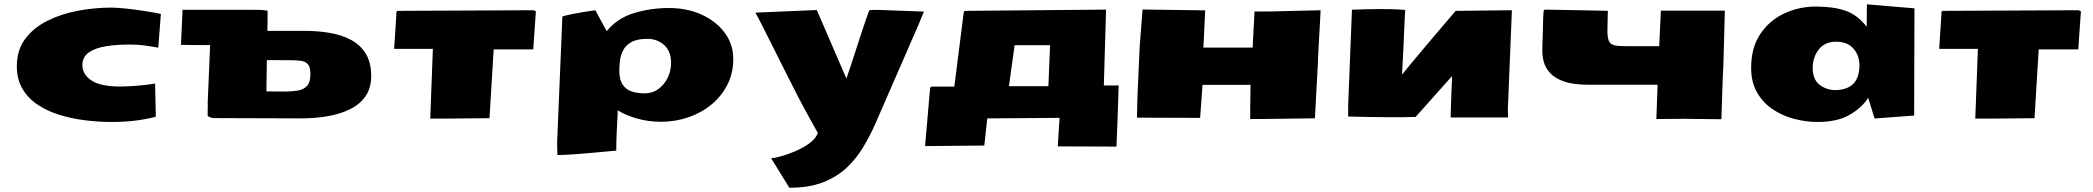

<svg xmlns="http://www.w3.org/2000/svg" viewBox="-20 -547 9712 891"><path d="M498 19Q437 19 374.5 11.2Q312 3.4 255.4 -14.2Q198.7 -31.7 154.3 -61.5Q109.9 -91.3 84 -135.3Q58.1 -179.2 58.1 -239.3Q58.1 -314.9 97.2 -366.9Q136.2 -418.9 200.7 -450.9Q265.1 -482.9 342.5 -497.3Q419.9 -511.7 496.6 -511.7Q523.4 -511.7 566.4 -507.1Q609.4 -502.4 653.1 -495.6Q696.8 -488.8 726.6 -482.4L714.4 -325.7Q678.7 -332.5 648.2 -336.4Q617.7 -340.3 577.6 -340.3Q521.5 -340.3 472.4 -332.5Q423.3 -324.7 392.8 -304Q362.3 -283.2 362.3 -244.6Q362.3 -201.7 404.3 -173.6Q446.3 -145.5 538.6 -145.5Q568.4 -145.5 613.5 -148.9Q658.7 -152.3 699.7 -159.2L703.1 -5.4Q663.1 5.4 612.8 12.2Q562.5 19 498 19Z M1374.5 2.4 976.1 1Q956.5 1 943.8 -8.8Q943.8 -24.4 943.8 -37.8Q943.8 -51.3 944.3 -66.9L943.8 -68.4L955.1 -337.9H890.1L819.8 -338.9L827.1 -501.5H1156.2Q1173.3 -501.5 1189.9 -501Q1206.5 -500.5 1221.7 -497.1V-449.7L1220.7 -403.8H1392.1Q1454.1 -403.8 1509.5 -394.5Q1564.9 -385.3 1607.9 -362.5Q1650.9 -339.8 1676 -300.3Q1701.2 -260.7 1702.6 -199.7V-194.8Q1702.6 -139.2 1676.8 -101.3Q1650.9 -63.5 1605.7 -40.8Q1560.5 -18.1 1501.2 -7.8Q1441.9 2.4 1374.5 2.4ZM1299.3 -122.1Q1334.5 -122.1 1361.8 -126.7Q1389.2 -131.3 1404.8 -148.4Q1420.4 -165.5 1420.4 -202.6V-207Q1419.9 -236.8 1408.4 -249.5Q1397 -262.2 1375.2 -264.9Q1353.5 -267.6 1322.3 -267.6L1218.3 -268.1L1216.3 -123Z M1976.6 3.4 1988.8 -320.3H1809.1L1819.3 -479V-491.7L1824.7 -496.6L2455.6 -499.5L2466.8 -494.6L2454.6 -317.9H2271L2251.5 1.5L2044.9 3.4Z M2566.9 172.4Q2566.4 158.7 2565.9 143.6Q2565.4 128.4 2565.4 113.3L2589.8 -470.7Q2609.9 -476.6 2637.5 -482.2Q2665 -487.8 2693.4 -492.2Q2721.7 -496.6 2742.7 -499.5L2795.4 -402.3Q2843.3 -461.9 2920.7 -485.8Q2998 -509.8 3084.5 -509.8Q3168.9 -509.8 3236.6 -478.8Q3304.2 -447.8 3343.5 -394.5Q3382.8 -341.3 3382.8 -273.4Q3382.8 -207.5 3355.7 -154.1Q3328.6 -100.6 3281.7 -62Q3234.9 -23.4 3174.6 -2.7Q3114.3 18.1 3047.9 18.1Q2989.7 18.1 2936.5 3.2Q2883.3 -11.7 2846.7 -35.2V-31.7Q2846.7 -23.9 2845 5.1Q2843.3 34.2 2841.6 73.5Q2839.8 112.8 2839.8 151.9Q2789.1 156.7 2734.9 161.6Q2680.7 166.5 2636.7 169.4Q2592.8 172.4 2571.8 172.4ZM2970.7 -113.8Q3008.3 -113.8 3036.1 -134.5Q3064 -155.3 3079.1 -187.7Q3094.2 -220.2 3094.2 -255.4Q3094.2 -309.1 3062.3 -337.9Q3030.3 -366.7 2983.9 -366.7Q2936.5 -366.7 2909.9 -351.6Q2883.3 -336.4 2871.6 -313.2Q2859.9 -290 2856.9 -264.9Q2854 -239.7 2854 -219.7Q2854 -177.7 2869.4 -154.5Q2884.8 -131.3 2911.4 -122.6Q2938 -113.8 2970.7 -113.8Z M3643.1 324.2 3558.6 187.5Q3569.3 187.5 3600.1 179.4Q3630.9 171.4 3667.7 156Q3704.6 140.6 3734.9 118.9Q3765.1 97.2 3775.4 70.3L3734.4 -3.4Q3711.9 -43.5 3682.6 -100.1Q3653.3 -156.7 3622.6 -218.3Q3591.8 -279.8 3563.5 -336.2Q3535.2 -392.6 3514.4 -433.6Q3493.7 -474.6 3485.4 -488.3L3770.5 -500.5L3907.7 -182.6Q3914.6 -200.7 3925 -232.7Q3935.5 -264.6 3948 -303.2Q3960.4 -341.8 3973.1 -380.4Q3985.8 -418.9 3996.6 -450.7Q4007.3 -482.4 4014.6 -500Q4024.9 -501 4035.4 -501Q4045.9 -501 4057.1 -501L4267.6 -493.2L4241.7 -430.7L4041.5 28.8Q4017.1 83.5 3985.6 136.2Q3954.1 189 3908.9 231.4Q3863.8 273.9 3799.1 299.1Q3734.4 324.2 3643.1 324.2Z M5102.5 -150.4H5171.4Q5165.5 38.6 5161.1 133.3L4888.7 132.3L4897 0L4561.5 2.4L4547.9 128.4L4272.9 130.9L4296.4 -140.1L4301.8 -145H4408.7L4452.6 -491.7L4458 -496.6L5112.8 -502.4ZM4688.5 -337.4 4662.1 -147H4845.2L4853 -337.4Z M5781.7 5.4V-41L5783.2 -153.3H5560.5L5549.3 0L5256.3 -1Q5256.3 -31.7 5257.6 -69.6Q5258.8 -107.4 5260.3 -143.1Q5260.3 -147 5260.7 -152.3Q5261.2 -157.7 5261.2 -161.1L5269 -334L5282.2 -502.9L5564.9 -499H5572.8L5564.5 -326.2H5793L5801.8 -493.7H5871.6L6108.4 -499.5Q6108.4 -497.1 6107.2 -473.6Q6106 -450.2 6104 -416Q6102.1 -381.8 6100.1 -346.4Q6098.1 -311 6096.9 -284.2Q6095.7 -257.3 6095.7 -249.5L6082 2L5902.3 4.4Q5875 4.9 5840.6 5.1Q5806.2 5.4 5781.7 5.4Z M6711.9 -2Q6711.9 -13.2 6712.9 -42.7Q6713.9 -72.3 6715.3 -112.3Q6716.8 -152.3 6718.8 -194.3L6549.3 -4.4Q6528.3 -3.4 6490 -3.2Q6451.7 -2.9 6408.9 -3.2Q6366.2 -3.4 6329.8 -4.2Q6293.5 -4.9 6276.4 -5.4L6236.3 -6.3V-57.1L6253.9 -502Q6333.5 -504.9 6381.8 -504.9Q6430.2 -504.9 6457.5 -503.7Q6484.9 -502.4 6501 -501L6498.5 -457Q6495.6 -393.1 6492.9 -328.9Q6490.2 -264.6 6486.3 -200.7Q6493.7 -210.4 6516.4 -237.8Q6539.1 -265.1 6569.8 -301.8Q6600.6 -338.4 6633.1 -376.7Q6665.5 -415 6692.9 -447Q6720.2 -479 6735.4 -496.6H6735.8L6996.1 -499.5L6977.5 -43.5V-40Q6977.5 -32.7 6977.8 -21.2Q6978 -9.8 6978.5 -2Z M7968.3 6.3 7794.9 4.4 7666.5 5.4 7672.4 -153.8H7350.6Q7281.2 -153.8 7238.5 -168.7Q7195.8 -183.6 7173.6 -208Q7151.4 -232.4 7144 -260.5Q7136.7 -288.6 7137.2 -314.9L7141.6 -470.7L7143.6 -497.6L7148.9 -502.4L7432.6 -497.1Q7435.5 -497.1 7437.7 -496.8Q7439.9 -496.6 7441.4 -496.6L7439.5 -412.6Q7438.5 -375 7445.6 -358.2Q7452.6 -341.3 7471.7 -336.9Q7490.7 -332.5 7525.9 -332.5H7679.7L7687.5 -497.6H7984.4L7977.5 -244.1Q7977.5 -239.7 7977.3 -235.6Q7977.1 -231.4 7976.3 -220Q7975.6 -208.5 7974.6 -183.1Q7973.6 -157.7 7972.2 -112.3Q7970.7 -66.9 7968.3 6.3Z M8415 19Q8360.4 19 8305.7 4.6Q8251 -9.8 8205.8 -40.3Q8160.6 -70.8 8133.5 -118.4Q8106.4 -166 8106.4 -232.4Q8106.4 -325.7 8148.7 -388.9Q8190.9 -452.1 8259.5 -484.4Q8328.1 -516.6 8407.2 -516.6Q8488.8 -516.6 8544.2 -497.3Q8599.6 -478 8642.6 -422.9L8643.6 -526.9L8864.3 -508.3L8862.8 -10.7L8679.2 2.9L8649.4 -93.3Q8621.1 -47.4 8563.5 -14.2Q8505.9 19 8415 19ZM8498 -128.9Q8608.9 -131.3 8608.9 -244.1Q8608.9 -290.5 8580.6 -322Q8552.2 -353.5 8501.5 -353.5Q8448.2 -353.5 8420.2 -317.4Q8392.1 -281.2 8392.1 -231.9Q8392.1 -177.7 8424.3 -153.3Q8456.5 -128.9 8498 -128.9Z M9146.5 3.4 9158.7 -320.3H8979L8989.3 -479V-491.7L8994.6 -496.6L9625.5 -499.5L9636.7 -494.6L9624.5 -317.9H9440.9L9421.4 1.5L9214.8 3.4Z"/></svg>

Font: Seymour One
Style: Regular
Weight: 400
Designer: Vernon Adams
Foundry: Vernon Adams
Version: Version 1.100; ttfautohint (v1.8.4.7-5d5b);gftools[0.9.33]